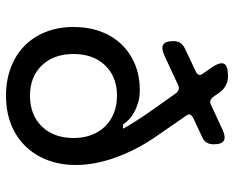

<svg xmlns="http://www.w3.org/2000/svg" viewBox="-90 -680 780 640"><g transform="rotate(90 300.0 -360.0)"><path d="M219 -623Q228 -628 229.5 -633.5Q231 -639 225 -647L206 -674Q186 -703 192.5 -716.5Q199 -730 234 -730Q251 -730 265 -722.5Q279 -715 289 -701L302 -682Q308 -674 315 -671.5Q322 -669 331 -674L413 -712Q437 -723 449 -716Q461 -709 461 -682Q461 -668 455 -658.5Q449 -649 437 -644L373 -614Q364 -609 362 -603.5Q360 -598 366 -590L433 -493Q478 -429 504 -358Q530 -287 530 -223Q530 -171 513.5 -128Q497 -85 466.5 -54Q436 -23 393.5 -6.5Q351 10 299 10Q248 10 205.5 -6Q163 -22 133 -51.5Q103 -81 86.5 -122.5Q70 -164 70 -215Q70 -265 85 -305.5Q100 -346 128 -375Q156 -404 194.5 -420Q233 -436 281 -436Q303 -436 321.5 -430.5Q340 -425 354.5 -417Q369 -409 379 -399Q389 -389 395 -380H409Q404 -390 388 -416Q372 -442 345 -480L292 -555Q286 -563 278.5 -565.5Q271 -568 262 -563L165 -518Q141 -507 129 -514Q117 -521 117 -548Q117 -562 123 -571Q129 -580 141 -586ZM299 -70Q363 -70 401.5 -109.5Q440 -149 440 -215Q440 -248 430 -274.5Q420 -301 401.5 -320Q383 -339 357 -349.5Q331 -360 299 -360Q236 -360 198 -320.5Q160 -281 160 -215Q160 -149 198 -109.5Q236 -70 299 -70Z"/></g></svg>

Font: Maple Mono NF CN
Style: Regular
Weight: 400
Monospace: yes
Designer: subframe7536
Version: Version 7.000